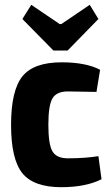

<svg xmlns="http://www.w3.org/2000/svg" viewBox="-20 -766 460 798"><path d="M389 -687 261 -556H202L73 -687L110 -746L228 -666H235L353 -746ZM236 -507Q337 -507 396 -476L381 -384Q285 -386 262 -386Q215 -386 198 -357Q181 -328 181 -247Q181 -166 198 -137Q215 -108 262 -108Q334 -108 389 -117L402 -21Q336 12 235 12Q120 12 73 -46Q26 -104 26 -247Q26 -390 73 -448.5Q120 -507 236 -507Z"/></svg>

Font: exo2condensed_b
Style: Bold
Weight: 700
Width: 3
Designer: Natanael Gama
Version: Version 1.001;PS 001.001;hotconv 1.0.70;makeotf.lib2.5.58329